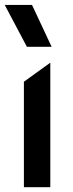

<svg xmlns="http://www.w3.org/2000/svg" viewBox="-23 -780 306 800"><path d="M76.6 0V-439.5L186.6 -518.8V0ZM89.1 -585 -3.3 -759.5H110.4L192.1 -585Z"/></svg>

Font: Geologica-Sharp
Style: Regular
Weight: 100
Designer: Sindre Bremnes, Frode Helland
Foundry: Monokrom Skriftforlag AS
Version: Version 1.010;gftools[0.9.28]